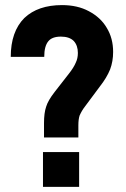

<svg xmlns="http://www.w3.org/2000/svg" viewBox="-20 -725 491 750"><path d="M151.9 -244.1Q151.9 -283.7 160.2 -308.1Q167.5 -332.5 193.8 -366.2L249 -437Q267.6 -460.4 275.9 -480Q284.2 -497.1 284.2 -518.1Q284.2 -547.4 268.1 -564.9Q251 -582 217.8 -582Q183.6 -582 168.9 -564Q152.8 -544.9 152.8 -502.9H22Q22 -601.6 75.2 -654.8Q128.4 -705.1 222.2 -705.1Q282.7 -705.1 327.1 -681.2Q373.5 -656.7 397 -616.2Q421.9 -575.7 421.9 -522Q421.9 -485.4 410.2 -454.1Q397 -421.4 370.1 -387.2L312 -309.1Q299.8 -293.5 291 -273.9Q286.1 -259.3 286.1 -234.9V-188H151.9ZM289.1 -130.9V4.9H147.9V-130.9Z"/></svg>

Font: D-DIN-PRO ExtraBold
Style: Bold
Weight: 800
Designer: Charles Nix
Foundry: CyberFei
Version: Version 1.000;hotconv 1.0.109;makeotfexe 2.5.65596